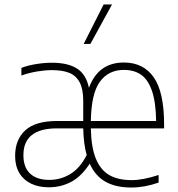

<svg xmlns="http://www.w3.org/2000/svg" viewBox="-20 -828 794 857"><path d="M712.5 -255H385.5Q387 -170.5 408 -119.5Q429 -68.5 468.5 -46.2Q508 -24 567.5 -24Q618.5 -24 688 -47V-13Q625.5 9 565.5 9Q497.5 9 451.5 -16.5Q405.5 -42 380.5 -97.5Q343 -40 297.2 -16Q251.5 8 198 8Q153 8 119 -8.2Q85 -24.5 66.2 -56Q47.5 -87.5 47.5 -132Q47.5 -204.5 92.8 -246.2Q138 -288 235.5 -288H351.5V-378Q351.5 -430.5 335.5 -460.5Q319.5 -490.5 289.2 -502.8Q259 -515 211.5 -515Q181 -515 145.5 -509Q110 -503 75.5 -491V-525Q104 -536 141 -542Q178 -548 212 -548Q283 -548 323.8 -522Q364.5 -496 377 -436Q418.5 -549 533 -549Q619.5 -549 666 -483.2Q712.5 -417.5 712.5 -270.5ZM385.5 -288H677Q675.5 -373.5 657.8 -423.8Q640 -474 609 -495Q578 -516 533 -516Q464.5 -516 426 -463.5Q387.5 -411 385.5 -288ZM367 -136Q353 -184.5 351.5 -255H234Q84.5 -255 84.5 -135.5Q84.5 -81 114.5 -53Q144.5 -25 200.5 -25Q250 -25 293.5 -51Q337 -77 367 -136ZM353.5 -632 442.5 -808H480L383.5 -632Z"/></svg>

Font: Encode Sans Semi Condensed Thin
Style: Regular
Weight: 250
Width: 4
Designer: Multiple Designers
Foundry: Impallari Type
Version: Version 2.000